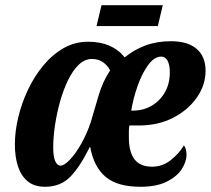

<svg xmlns="http://www.w3.org/2000/svg" viewBox="-20 -706 808 736"><path d="M153 10Q111 10 85.5 -11.5Q60 -33 48.5 -69.5Q37 -106 37 -152Q37 -202 50 -256.5Q63 -311 87.5 -362.5Q112 -414 146.5 -455.5Q181 -497 224 -521.5Q267 -546 318 -546Q410 -546 458 -486Q493 -515 537 -531.5Q581 -548 635 -548Q700 -548 734 -518.5Q768 -489 768 -435Q768 -380 734.5 -332Q701 -284 643.5 -254.5Q586 -225 513 -225H476Q474 -215 474 -204Q474 -193 474 -178Q474 -124 495.5 -95.5Q517 -67 563 -67Q603 -67 635 -92.5Q667 -118 685 -149Q695 -135 695 -113Q695 -86 676.5 -57.5Q658 -29 619 -9.5Q580 10 518 10Q431 10 385.5 -27.5Q340 -65 326 -142H324Q287 -67 249.5 -28.5Q212 10 153 10ZM490 -282Q529 -282 561 -300.5Q593 -319 612 -352Q631 -385 631 -429Q631 -457 622.5 -473Q614 -489 598 -489Q572 -489 548.5 -457.5Q525 -426 508 -378Q491 -330 483 -282ZM212 -71Q226 -71 248 -94Q270 -117 291.5 -155Q313 -193 328 -238Q342 -286 358 -340Q374 -394 402 -436Q395 -452 377 -466Q359 -480 332 -480Q305 -480 282 -458Q259 -436 241 -399Q223 -362 210.5 -317.5Q198 -273 191 -227Q184 -181 184 -142Q184 -104 192 -87.5Q200 -71 212 -71ZM350 -606 369 -686H604L585 -606Z"/></svg>

Font: Noto Serif ExtraCondensed ExtraBold
Style: Italic
Weight: 800
Width: 2
Italic angle: -12°
Designer: Monotype Design Team
Foundry: Monotype Imaging Inc.
Version: Version 2.013